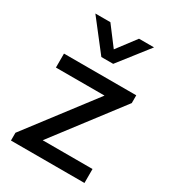

<svg xmlns="http://www.w3.org/2000/svg" viewBox="-182 -844 844 941"><g transform="rotate(30 240.5 -373.0)"><path d="M30 -44 317 -420H42V-499H451V-455L164 -79H446V0H30ZM77 -746H162L243 -639L324 -746H409L276 -576H209Z"/></g></svg>

Font: Bai Jamjuree Medium
Style: Regular
Weight: 500
Version: Version 1.000; ttfautohint (v1.6)